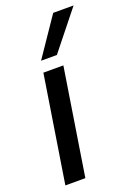

<svg xmlns="http://www.w3.org/2000/svg" viewBox="-150 -851 646 912"><g transform="rotate(-20 172.5 -395.0)"><path d="M117 0H16L101 -539H202ZM110 -596 242 -790H345L190 -596Z"/></g></svg>

Font: Georama Medium
Style: Italic
Weight: 500
Italic angle: -9°
Designer: Jean-Baptiste Levee
Foundry: Production Type
Version: Version 1.000